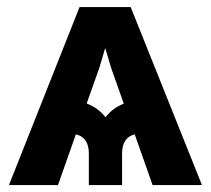

<svg xmlns="http://www.w3.org/2000/svg" viewBox="-20 -536 611 556"><path d="M421.9 0 370.1 -147Q333.5 -137.7 333.5 -91.3V0H237.3V-91.3Q237.3 -138.2 199.7 -147L147.9 0H5.9L210.4 -515.6H358.4L564.9 0ZM231 -236.3Q264.6 -223.6 285.6 -196.3Q305.7 -223.1 338.4 -235.8L301.8 -339.4L284.7 -397L267.6 -339.4Z"/></svg>

Font: Inter Display
Style: Bold
Weight: 700
Designer: Rasmus Andersson
Foundry: rsms
Version: Version 4.001;git-9221beed3